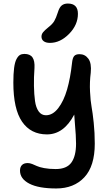

<svg xmlns="http://www.w3.org/2000/svg" viewBox="-20 -798 627 1096"><path d="M265.1 -553.2Q242.2 -553.2 229.5 -562.7Q216.8 -572.3 216.8 -588.9Q216.8 -602.5 225.8 -613.8Q234.9 -625 255.9 -642.1Q279.3 -660.2 289.6 -677.5Q299.8 -694.8 310.1 -727.1Q318.8 -755.9 332.3 -766.8Q345.7 -777.8 367.2 -777.8Q424.8 -777.8 424.8 -719.2Q424.8 -655.8 374.3 -604.5Q323.7 -553.2 265.1 -553.2ZM300.8 277.8Q200.2 277.8 147.2 250.2Q94.2 222.7 94.2 175.8Q94.2 155.3 105.5 144Q116.7 132.8 138.2 132.8Q149.9 132.8 163.8 138.2Q177.7 143.6 190.9 149.9Q204.1 156.2 232.4 161.6Q260.7 167 297.9 167Q360.8 167 387.5 129.9Q414.1 92.8 414.1 22Q414.1 -2.9 412.4 -28.6Q410.6 -54.2 408 -87.2Q405.3 -120.1 403.8 -144Q344.2 -30.8 248 -30.8Q155.8 -30.8 106 -103.3Q56.2 -175.8 56.2 -326.2Q56.2 -376.5 60.5 -409.9Q64.9 -443.4 74 -460.4Q83 -477.5 93.5 -483.9Q104 -490.2 119.1 -490.2Q151.4 -490.2 165.3 -470.5Q179.2 -450.7 176.8 -409.2Q172.9 -356 173.8 -307.1Q174.8 -258.3 179.9 -221.2Q185.1 -184.1 200.7 -162.1Q216.3 -140.1 242.2 -140.1Q281.2 -140.1 312.5 -180.7Q343.8 -221.2 362.8 -286.6Q381.8 -352.1 391.1 -438Q394 -467.3 403.3 -478Q412.6 -488.8 434.1 -488.8Q465.3 -488.8 484.4 -462.9Q503.4 -437 498 -382.8Q491.2 -329.1 493.9 -275.1Q496.6 -221.2 502.7 -188.5Q508.8 -155.8 514.9 -97.9Q521 -40 521 22Q521 150.4 461.4 214.1Q401.9 277.8 300.8 277.8Z"/></svg>

Font: Shantell Sans Bouncy
Style: Regular
Weight: 500
Designer: Stephen Nixon, Anya Danilova, Shantell Martin
Foundry: Arrow Type
Version: Version 1.006;[9816181b4]